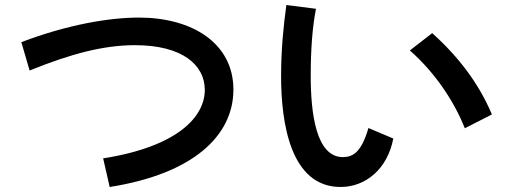

<svg xmlns="http://www.w3.org/2000/svg" viewBox="-20 -720 2040 765"><path d="M65 -552 98 -439C263 -506 393 -540 518 -540C708 -540 796 -460 796 -362C796 -256 690 -136 391 -89L417 25C749 -27 910 -179 910 -363C910 -549 744 -650 534 -650C415 -650 249 -622 65 -552Z M1239 -685 1121 -700C1110 -620 1100 -526 1100 -416C1100 -234 1136 25 1337 25C1437 25 1524 -47 1547 -168L1448 -210C1420 -114 1387 -94 1346 -94C1239 -94 1218 -270 1218 -418C1218 -525 1225 -614 1239 -685ZM1613 -519C1714 -430 1789 -317 1832 -209L1940 -264C1888 -387 1807 -494 1702 -588Z"/></svg>

Font: KT Kiyosuna Sans Bold
Style: Regular
Weight: 700
Designer: [Zen Kaku Gothic] Yoshimichi Ohira
Version: Version 1.010;Glyphs 3.1.2 (3151)